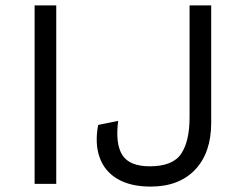

<svg xmlns="http://www.w3.org/2000/svg" viewBox="-20 -680 902 710"><path d="M188 -660V0H108V-660ZM761 -660V-226Q761 -115 701.5 -52.5Q642 10 537 10Q463 10 415 -18Q367 -46 348.5 -97.5Q330 -149 343 -218L417 -233Q406 -148 432.5 -106.5Q459 -65 534 -65Q619 -65 650 -111.5Q681 -158 681 -246V-660Z"/></svg>

Font: Work Sans
Style: Regular
Weight: 400
Designer: Wei Huang
Foundry: Wei Huang
Version: Version 2.006; ttfautohint (v1.8.1.43-b0c9)